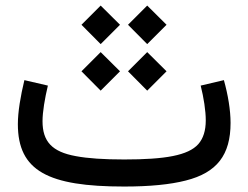

<svg xmlns="http://www.w3.org/2000/svg" viewBox="-20 -683 909 703"><path d="M519 -521.5 589.8 -592.3 519 -662.6 448.7 -592.3ZM348.6 -521.5 419.4 -592.3 348.6 -662.6 278.3 -592.3ZM348.6 -351.1 419.4 -421.9 348.6 -492.2 278.3 -421.9ZM519 -351.1 589.8 -421.9 519 -492.2 448.7 -421.9ZM714.8 -369.6C726.1 -324.7 733.4 -277.3 733.4 -242.2C733.4 -204.6 724.1 -175.8 706.1 -155.3C668.9 -113.8 585 -99.1 434.6 -99.1C360.4 -99.1 301.3 -103 257.8 -111.3C170.4 -127 135.7 -165 135.7 -239.3C135.7 -272.9 144 -322.3 155.3 -369.6L69.3 -389.6C55.2 -331.1 45.4 -273.4 45.4 -228.5C45.4 -57.1 156.2 0 434.6 0C527.8 0 603 -7.3 660.2 -22C774.4 -50.8 824.2 -115.7 824.2 -232.9C824.2 -279.8 814.9 -335.4 799.8 -389.6Z"/></svg>

Font: Estedad Medium
Style: Regular
Weight: 500
Designer: Amin Abedi
Version: Version 7.3